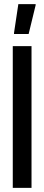

<svg xmlns="http://www.w3.org/2000/svg" viewBox="-20 -912 215 932"><path d="M42 0V-688H133V0ZM48 -747V-752L69 -892H153V-887L119 -747Z"/></svg>

Font: Saira Ultra Condensed SemiBold
Style: Regular
Weight: 600
Width: 1
Designer: Hector Gatti with collaboration of the Omnibus-Type team
Foundry: Omnibus-Type
Version: Version 1.001; ttfautohint (v1.8)